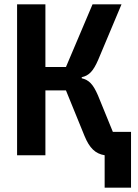

<svg xmlns="http://www.w3.org/2000/svg" viewBox="-20 -718 640 888"><path d="M464 150H586V-108H502L433 -277C410 -330 391 -348 358 -356V-361C391 -368 411 -388 434 -441L542 -698H408L285 -408H190V-698H59V0H190V-300H285L371 -89C394 -33 421 -7 464 0Z"/></svg>

Font: IBM Mono SemiBold
Style: Regular
Weight: 600
Monospace: yes
Designer: Mike Abbink, Paul van der Laan, Pieter van Rosmalen
Foundry: Bold Monday
Version: Version 2.3